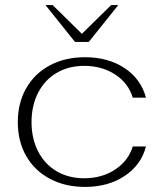

<svg xmlns="http://www.w3.org/2000/svg" viewBox="-20 -725 644 755"><path d="M50 -245Q50 -320 83 -378Q116 -436 176 -468Q236 -500 314 -500Q405 -500 469.5 -457.5Q534 -415 554 -341H502Q485 -398 433 -432Q381 -466 311 -466Q250 -466 203 -438.5Q156 -411 130 -360.5Q104 -310 104 -245Q104 -180 130 -129.5Q156 -79 203 -51.5Q250 -24 311 -24Q381 -24 433 -58.5Q485 -93 502 -149H554Q535 -76 470 -33Q405 10 315 10Q236 10 176 -22Q116 -54 83 -111.5Q50 -169 50 -245ZM159 -705H187L302 -592L417 -705H445L329 -560H275Z"/></svg>

Font: Fahkwang ExtraLight
Style: Regular
Weight: 275
Designer: Suppakit Chalermlarp | Katatrad Co.,Ltd.
Foundry: Cadson Demak Co.,Ltd.
Version: Version 1.000; ttfautohint (v1.6)